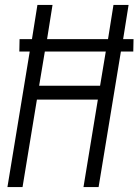

<svg xmlns="http://www.w3.org/2000/svg" viewBox="-20 -755 559 775"><path d="M10 0 100 -547H58L59 -597H109L131 -735H192L170 -597H416L438 -735H499L477 -597H519L518 -547H468L378 0H317L375 -353H129L71 0ZM384 -409 407 -547H161L138 -409Z"/></svg>

Font: Iosevka Term Curly Light
Style: Italic
Weight: 300
Italic angle: -9°
Designer: Belleve Invis
Foundry: Belleve Invis
Version: Version 32.3.0